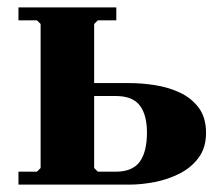

<svg xmlns="http://www.w3.org/2000/svg" viewBox="-20 -500 583 520"><path d="M30 0V-35H80L90 -45V-435L80 -445H30V-480H295V-445H245L235 -435V-275H331Q363 -275 399 -269.5Q435 -264 466.5 -249.5Q498 -235 518 -208.5Q538 -182 538 -140Q538 -100 518 -73Q498 -46 466.5 -30Q435 -14 399 -7Q363 0 331 0ZM245 -35H293Q339 -35 358.5 -62Q378 -89 378 -141Q378 -189 358.5 -214.5Q339 -240 293 -240H235V-45Z"/></svg>

Font: Brygada 1918
Style: Bold
Weight: 700
Designer: Mateusz Machalski | Borys Kosmynka | Przemek Hoffer
Foundry: NIEPODLEGLA 2018
Version: Version 3.006